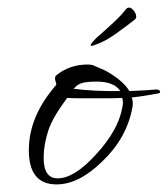

<svg xmlns="http://www.w3.org/2000/svg" viewBox="-20 -475 442 506"><path d="M129 11Q56 11 56 -79Q56 -169 128 -251Q129 -252 127 -258.5Q125 -265 125 -268Q125 -274 129 -277Q164 -305 211 -305Q224 -305 232 -300Q242 -296 251 -292Q260 -288 268 -283Q306 -260 321 -235Q346 -236 363 -237Q380 -238 389 -239H393Q402 -239 402 -232Q402 -230 398 -229Q387 -227 369.5 -224Q352 -221 327 -218Q330 -211 330 -202Q330 -195 329 -192Q314 -111 250 -50Q188 11 129 11ZM297 -235Q281 -260 234 -260Q198 -260 187 -252Q184 -251 181 -248Q178 -245 174 -241Q230 -234 297 -235ZM132 -5Q176 -5 233 -68Q291 -131 302 -190Q303 -195 303.5 -198.5Q304 -202 304 -205Q304 -211 302 -217Q283 -216 263 -216Q243 -216 223 -216Q203 -216 186.5 -216Q170 -216 157 -217Q117 -163 107 -130Q95 -93 95 -59Q95 -5 132 -5ZM221 -354Q219 -354 219 -356Q219 -360 234 -375Q257 -395 279.5 -416Q302 -437 312 -451Q316 -455 320 -455Q326 -455 332.5 -447Q339 -439 339 -431Q339 -427 336 -424Q313 -406 288 -388Q263 -370 244 -362Q225 -354 221 -354Z"/></svg>

Font: Ephesis
Style: Regular
Weight: 400
Designer: Robert E. Leuschke
Foundry: Robert E. Leuschke
Version: Version 1.010; ttfautohint (v1.8.3)